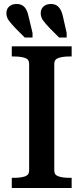

<svg xmlns="http://www.w3.org/2000/svg" viewBox="-20 -942 418 962"><path d="M297 -852 314 -777V-754H276L231 -799Q208 -823 196 -839.5Q184 -856 184 -876Q184 -897 198 -909.5Q212 -922 235 -922Q252 -922 263.5 -915Q275 -908 283.5 -893Q292 -878 297 -852ZM125 -852 143 -777V-754H104L59 -799Q36 -823 24 -839.5Q12 -856 12 -876Q12 -897 26 -909.5Q40 -922 63 -922Q80 -922 92 -915Q104 -908 112 -893Q120 -878 125 -852ZM126 -87V-623Q126 -645 104.5 -652Q83 -659 50 -659H39V-710H339V-659H328Q296 -659 274 -652Q252 -645 252 -623V-87Q252 -65 274 -58Q296 -51 328 -51H339V0H39V-51H50Q83 -51 104.5 -58Q126 -65 126 -87Z"/></svg>

Font: Roboto Serif 36pt Medium
Style: Regular
Weight: 500
Designer: Greg Gazdowicz
Foundry: Commercial Type
Version: Version 1.008